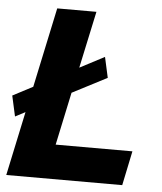

<svg xmlns="http://www.w3.org/2000/svg" viewBox="-52 -755 674 800"><g transform="rotate(5 285.5 -355.0)"><path d="M0 -332 84 -376 155 -710H319L268 -472L371 -526L390 -440L245 -365L198 -144H519L489 0H4L61 -268L19 -246Z"/></g></svg>

Font: Raleway ExtraBold
Style: Italic
Weight: 800
Italic angle: -12°
Designer: Matt McInerney, Pablo Impallari, Rodrigo Fuenzalida
Foundry: Matt McInerney, Pablo Impallari, Rodrigo Fuenzalida
Version: Version 4.026